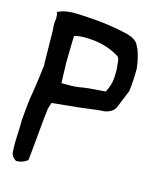

<svg xmlns="http://www.w3.org/2000/svg" viewBox="-107 -767 704 857"><g transform="rotate(15 244.5 -338.5)"><path d="M25 -24C25 -8 35 6 48 13L49 14H50C69 14 88 7 100 -3L102 -4V-7C108 -67 114 -125 119 -186L126 -248C129 -257 132 -266 135 -277L255 -289L343 -300L368 -302C388 -303 409 -313 419 -328V-329H420C433 -358 444 -389 457 -419V-420C461 -452 463 -487 463 -523C460 -554 452 -585 443 -610H442C439 -616 438 -621 434 -627C425 -646 402 -656 380 -662C324 -676 251 -686 186 -689L152 -691C112 -693 80 -689 57 -677L53 -676C54 -670 57 -667 57 -661V-652C57 -651 58 -648 58 -647C56 -639 55 -626 55 -615L57 -589L59 -443L60 -431C55 -391 50 -350 44 -312L38 -276C33 -242 30 -204 27 -169C28 -124 21 -70 25 -24ZM152 -463C152 -475 154 -592 155 -592H157C165 -595 179 -598 200 -598C256 -598 301 -589 346 -566C361 -557 370 -556 373 -540L376 -513C378 -496 378 -487 377 -469V-461C375 -432 368 -413 356 -389C324 -386 286 -385 255 -380C232 -376 209 -373 182 -374H155L153 -431V-443Z"/></g></svg>

Font: Vapor
Style: Sbd
Weight: 600
Foundry: Cannot Into Space Fonts
Version: Version 0.179